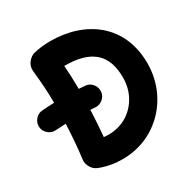

<svg xmlns="http://www.w3.org/2000/svg" viewBox="-209 -899 1106 1133"><g transform="rotate(-30 344.0 -332.5)"><path d="M-26.4 -334.5C-24.9 -315.4 -16.6 -299.8 -2 -287.1C13.2 -273.9 29.8 -268.1 48.8 -269.5C71.8 -271 95.2 -272.5 119.1 -273.4C115.7 -191.9 109.4 -110.8 100.1 -41C97.7 -23.9 101.6 -6.8 110.8 10.7C120.1 28.3 134.3 40.5 152.8 47.9C201.2 66.9 252.4 76.2 306.2 76.2C423.3 76.2 524.4 30.3 598.6 -46.4C672.4 -123 715.3 -227.1 715.3 -342.3C715.3 -602.5 522.9 -741.2 283.7 -741.2C245.6 -741.2 208.5 -737.3 172.9 -729C154.8 -725.1 139.2 -714.8 125.5 -697.8C111.3 -680.7 105.5 -660.6 107.9 -638.7C116.7 -550.8 120.6 -499.5 121.6 -415C93.8 -414.1 65.9 -412.6 38.1 -410.2C19 -408.7 3.4 -400.9 -9.3 -385.7C-22 -370.6 -27.8 -353.5 -26.4 -334.5ZM282.2 -574.2C282.7 -573.7 283.2 -573.2 283.7 -573.2C460.9 -573.2 548.3 -502 548.3 -342.3C548.3 -293.9 537.6 -251 516.6 -213.4C474.1 -137.2 398.4 -90.8 306.2 -90.8C295.9 -90.8 284.7 -92.3 274.4 -92.8C279.8 -150.9 283.7 -210.9 286.1 -272C297.4 -271.5 308.1 -270.5 318.8 -269.5C337.9 -268.1 355 -273.9 370.1 -286.6C385.3 -299.3 393.1 -314.9 394.5 -334C396 -353 390.6 -370.6 377.9 -385.7C365.2 -400.9 349.6 -408.7 330.6 -410.2C316.9 -411.6 302.7 -412.6 288.6 -413.1C288.1 -473.6 286.1 -522 282.2 -574.2Z"/></g></svg>

Font: Mikhak Black
Style: Regular
Weight: 900
Designer: Amin Abedi
Version: Version 3.2